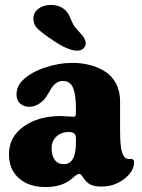

<svg xmlns="http://www.w3.org/2000/svg" viewBox="-20 -753 581 783"><path d="M200.7 -585.4Q150.4 -618.7 130.9 -638.2Q116.2 -654.3 116.2 -676.8Q116.2 -701.2 136.2 -717Q156.2 -732.9 187 -732.9Q231.9 -732.9 255.9 -700.7Q260.7 -693.8 270.8 -670.2Q280.8 -646.5 293.5 -633.3Q307.1 -618.7 313.2 -611.8Q319.3 -605 324.5 -595.2Q329.6 -585.4 329.6 -576.2Q329.6 -563.5 319.6 -554.9Q309.6 -546.4 295.4 -546.4Q258.8 -546.4 200.7 -585.4ZM47.4 -367.2Q47.4 -402.3 73.7 -426.8Q106.9 -459 164.3 -477.8Q221.7 -496.6 273.9 -496.6Q314 -496.6 348.1 -487.5Q382.3 -478.5 410.2 -460.2Q438 -441.9 453.9 -411.1Q469.7 -380.4 469.7 -339.8V-219.7Q469.7 -157.7 477.5 -132.3Q485.4 -106.9 501 -105Q504.4 -104.5 510 -104.5Q515.6 -104.5 517.6 -104.5Q526.9 -103.5 526.9 -91.3Q526.9 -54.7 486.8 -23.4Q446.8 7.8 394 7.8Q365.2 7.8 348.9 -0.2Q332.5 -8.3 316.4 -32.7Q309.6 -43.9 302.7 -43.9Q294.4 -43.9 274.4 -25.4Q234.9 9.8 165.5 9.8Q98.1 9.8 57.4 -25.9Q16.6 -61.5 16.6 -124Q16.6 -194.8 76.7 -237.3Q136.7 -279.8 227.5 -279.8Q238.8 -279.8 257.3 -278.3Q275.9 -276.9 279.3 -276.9Q285.6 -276.9 287.6 -280.5Q289.6 -284.2 289.6 -295.9V-312Q289.6 -369.1 277.3 -396Q265.1 -422.9 236.3 -422.9Q213.9 -422.9 195.8 -402.3Q192.9 -398.9 179.9 -376.7Q167 -354.5 160.2 -347.2Q131.3 -317.4 99.1 -317.4Q77.1 -317.4 62.3 -330.6Q47.4 -343.8 47.4 -367.2ZM289.6 -170.4V-188Q289.6 -203.1 282.7 -208.5Q274.9 -214.8 261.2 -214.8Q230.5 -214.8 210.4 -196.5Q190.4 -178.2 190.4 -147.9Q190.4 -119.1 203.1 -101.3Q215.8 -83.5 240.2 -83.5Q289.6 -83.5 289.6 -170.4Z"/></svg>

Font: Cooper* ExtraBold
Style: Regular
Weight: 800
Designer: Owen Earl
Foundry: indestructible type*
Version: Version 0.001